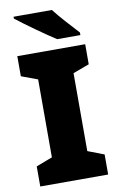

<svg xmlns="http://www.w3.org/2000/svg" viewBox="-100 -981 641 1036"><g transform="rotate(-10 220.0 -463.5)"><path d="M261 -927H51V-917C99 -879 208 -801 262 -767H389V-781C356 -818 295 -882 261 -927ZM406 0V-110L317 -144V-571L406 -604V-714H34V-604L123 -571V-144L34 -110V0Z"/></g></svg>

Font: Noto Sans Tamil Black
Style: Regular
Weight: 900
Designer: Jelle Bosma - Monotype Design Team
Foundry: Monotype Imaging Inc.
Version: Version 2.004